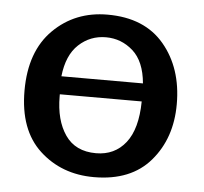

<svg xmlns="http://www.w3.org/2000/svg" viewBox="-42 -530 622 584"><g transform="rotate(5 268.5 -238.0)"><path d="M264 -486Q377 -486 437 -414.5Q497 -343 497 -233Q497 -129 437.5 -59.5Q378 10 265 10Q166 10 99 -52Q32 -114 32 -234Q32 -354 98.5 -420Q165 -486 264 -486ZM140 -226Q140 -153 171 -108Q202 -63 265 -63Q322 -63 355.5 -105.5Q389 -148 390 -232H140ZM140 -287H389Q383 -354 347.5 -385.5Q312 -417 265 -417Q217 -417 182 -384.5Q147 -352 140 -287Z"/></g></svg>

Font: Coval
Style: Medium
Weight: 500
Foundry: Context Ltd
Version: Version 001.000